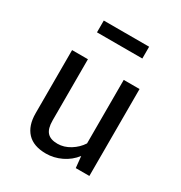

<svg xmlns="http://www.w3.org/2000/svg" viewBox="-180 -893 975 1034"><g transform="rotate(30 307.5 -376.0)"><path d="M196.4 -160Q196.4 -109.2 216.9 -86.7Q237.4 -64.1 281.5 -64.1Q321.5 -64.1 359.2 -87.4Q396.9 -110.8 419 -145.6V-540.5H517.4V0H432.8L425.6 -71.3Q394.9 -31.3 348.7 -9.2Q302.6 12.8 253.8 12.8Q176.4 12.8 137.2 -29Q97.9 -70.8 97.9 -147.7V-540.5H196.4ZM448.2 -763.6V-690.3H166.2V-763.6Z"/></g></svg>

Font: Fira Code Fixed Retina
Style: Regular
Weight: 450
Monospace: yes
Designer: Carrois Corporate, Edenspiekermann AG, Nikita Prokopov
Foundry: Carrois Corporate, Edenspiekermann AG, Nikita Prokopov
Version: Version 5.002